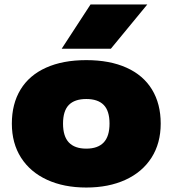

<svg xmlns="http://www.w3.org/2000/svg" viewBox="-20 -828 772 859"><path d="M33 -275Q33 -363.5 72 -427.5Q111 -491.5 186 -525.2Q261 -559 366 -559Q471 -559 546 -525.2Q621 -491.5 660 -427.5Q699 -363.5 699 -275Q699 -187 657.8 -122.5Q616.5 -58 541.2 -23.5Q466 11 366 11Q266 11 190.8 -23.5Q115.5 -58 74.2 -122.5Q33 -187 33 -275ZM470 -275Q470 -332 444 -358.5Q418 -385 366 -385Q314 -385 288 -358.5Q262 -332 262 -275Q262 -218 288.2 -190.5Q314.5 -163 366 -163Q417.5 -163 443.8 -190.5Q470 -218 470 -275ZM256 -610 385 -808H639L476 -610Z"/></svg>

Font: Encode Sans Expanded Black
Style: Regular
Weight: 900
Width: 7
Designer: Multiple Designers
Foundry: Impallari Type
Version: Version 2.000